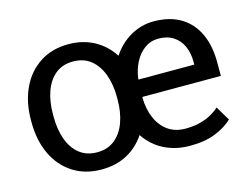

<svg xmlns="http://www.w3.org/2000/svg" viewBox="-80 -670 1061 812"><g transform="rotate(-15 450.5 -264.0)"><path d="M274.4 10.3Q201.7 10.3 148.4 -24.2Q95.2 -58.6 66.7 -119.4Q38.1 -180.2 38.1 -258.3V-269Q38.1 -347.2 66.7 -408Q95.2 -468.8 148.2 -503.4Q201.2 -538.1 273.4 -538.1Q336.9 -538.1 386 -511.2Q435.1 -484.4 466.3 -436Q497.6 -483.9 545.2 -511Q592.8 -538.1 646 -538.1Q717.3 -538.1 765.4 -508.8Q813.5 -479.5 837.9 -426.5Q862.3 -373.5 862.3 -301.8V-241.7H519.5L518.1 -239.3Q519 -188.5 535.9 -149.2Q552.7 -109.9 584.2 -87.4Q615.7 -64.9 660.6 -64.9Q693.4 -64.9 720.5 -71.3Q747.6 -77.6 770 -89.4Q792.5 -101.1 810.1 -117.2L847.7 -54.7Q818.8 -26.9 772.7 -8.3Q726.6 10.3 660.6 10.3Q617.7 10.3 581.1 -1.5Q544.4 -13.2 515.4 -35.4Q486.3 -57.6 465.3 -88.9Q434.1 -41.5 385.5 -15.6Q336.9 10.3 274.4 10.3ZM274.4 -64.9Q320.3 -64.9 351.6 -90.1Q382.8 -115.2 398.7 -158.9Q414.6 -202.6 414.6 -258.3V-269Q414.6 -324.7 398.4 -368.4Q382.3 -412.1 351.1 -437.3Q319.8 -462.4 273.4 -462.4Q227.5 -462.4 196.5 -437.3Q165.5 -412.1 149.9 -368.4Q134.3 -324.7 134.3 -269V-258.3Q134.3 -202.6 149.9 -158.9Q165.5 -115.2 196.8 -90.1Q228 -64.9 274.4 -64.9ZM522.5 -316.9H766.1V-329.6Q766.1 -367.7 752.7 -397.7Q739.3 -427.7 712.6 -445.1Q686 -462.4 646 -462.4Q613.8 -462.4 587.4 -443.6Q561 -424.8 543.9 -392.6Q526.9 -360.4 521.5 -319.3Z"/></g></svg>

Font: Roboto Slab LO
Style: Regular
Weight: 400
Designer: Google
Version: Version 2.000